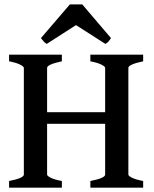

<svg xmlns="http://www.w3.org/2000/svg" viewBox="-20 -868 713 888"><path d="M22 0V-30.8Q90.3 -44.4 90.3 -60.5V-554.2Q90.3 -560.1 73.7 -568.8Q57.1 -577.6 22 -584.5V-615.2H266.1V-584.5Q197.8 -569.8 197.8 -554.2V-349.1H466.3V-554.2Q466.3 -560.1 449.7 -568.8Q433.1 -577.6 397.9 -584.5V-615.2H642.1V-584.5Q573.7 -569.8 573.7 -554.2V-60.5Q573.7 -54.7 590.3 -46.1Q606.9 -37.6 642.1 -30.8V0H397.9V-30.8Q466.3 -44.4 466.3 -60.5V-295.4H197.8V-60.5Q197.8 -54.7 214.1 -46.1Q230.5 -37.6 266.1 -30.8V0ZM196.3 -665Q188.5 -668.9 182.4 -675.8Q176.3 -682.6 169.4 -691.9L303.2 -847.7H360.4L493.2 -691.9Q487.3 -682.6 481.4 -675.8Q475.6 -668.9 467.3 -665L331.5 -752Z"/></svg>

Font: David Libre Medium
Style: Regular
Weight: 500
Designer: Ismar David, J. Victor Gaultney, Annie Olsen and Meir Sadan
Foundry: Monotype Imaging Inc. & SIL International
Version: Version 1.100; ttfautohint (v1.8.4.7-5d5b)